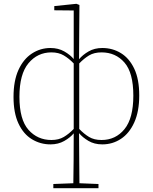

<svg xmlns="http://www.w3.org/2000/svg" viewBox="-20 -745 803 1008"><path d="M245 13Q192 13 147.5 -14Q103 -41 77 -96.5Q51 -152 51 -236Q51 -321 77 -378Q103 -435 147.5 -464Q192 -493 245 -493Q286 -493 317.5 -475Q349 -457 367 -435V-690L265 -691V-713L381 -725L397 -719L396 -586L395 -434Q414 -457 445 -475Q476 -493 517 -493Q571 -493 615 -466Q659 -439 685 -384Q711 -329 711 -244Q711 -160 685 -102.5Q659 -45 615 -16Q571 13 517 13Q475 13 444 -5.5Q413 -24 395 -46Q396 36 396 98.5Q396 161 397 217L497 221V243H260V221L365 217Q366 161 366.5 98.5Q367 36 367 -45Q349 -23 317.5 -5Q286 13 245 13ZM82 -237Q82 -117 129.5 -63.5Q177 -10 250 -10Q288 -10 315 -26Q342 -42 367 -68V-412Q342 -438 315 -454Q288 -470 250 -470Q177 -470 129.5 -413Q82 -356 82 -237ZM513 -470Q474 -470 447.5 -454Q421 -438 396 -412V-68Q421 -42 447.5 -26Q474 -10 513 -10Q587 -10 633.5 -67Q680 -124 680 -243Q680 -363 633.5 -416.5Q587 -470 513 -470Z"/></svg>

Font: Source Serif 4 SmText ExtraLight
Style: Regular
Weight: 200
Designer: Frank Grießhammer
Foundry: Adobe
Version: Version 4.005;hotconv 1.1.0;makeotfexe 2.6.0